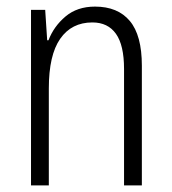

<svg xmlns="http://www.w3.org/2000/svg" viewBox="-20 -562 521 582"><path d="M268 -542Q337 -542 373.5 -498.5Q410 -455 410 -363V0H356V-353Q356 -425 331.5 -459.5Q307 -494 260 -494Q197 -494 162.5 -444.5Q128 -395 128 -294V0H74V-532H117L123 -440H127Q143 -482 178.5 -512Q214 -542 268 -542Z"/></svg>

Font: Noto Sans Khmer Condensed Light
Style: Regular
Weight: 300
Width: 3
Designer: Danh Hong and the Monotype Design Team
Foundry: Monotype Imaging Inc.
Version: Version 2.004; ttfautohint (v1.8.4.7-5d5b)